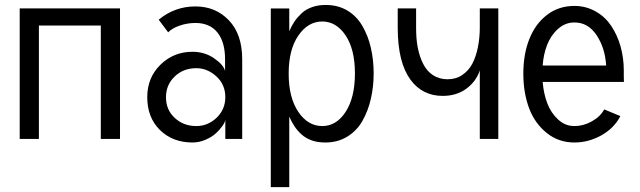

<svg xmlns="http://www.w3.org/2000/svg" viewBox="-20 -558 2568 771"><path d="M59.1 -524.4V0H136.2V-455.6H384.8V0H461.9V-524.4Z M768.6 -284.2C798.3 -284.2 825.2 -272.9 849.1 -251C873 -229 884.8 -201.2 884.8 -168C884.8 -135.7 873.5 -108.4 850.6 -85.9C827.6 -63.5 799.8 -51.8 768.6 -51.8C733.4 -51.8 704.6 -63 681.2 -85C657.7 -106.9 646.5 -134.3 646.5 -168C646.5 -200.2 657.7 -227.5 680.7 -250C703.6 -272.5 732.4 -284.2 768.6 -284.2ZM752.9 -350.1C702.1 -350.1 659.2 -332.5 624 -297.9C588.9 -263.2 571.3 -220.2 571.3 -168C571.3 -113.8 587.9 -69.8 622.1 -36.1C656.2 -2.4 700.2 14.2 752.9 14.2C770.5 14.2 787.6 10.7 804.7 3.4C821.8 -3.9 835.4 -12.2 846.7 -22.5C857.9 -32.7 866.7 -43 873.5 -52.7C880.4 -62.5 884.3 -70.8 884.8 -77.1V-76.2V0H952.6V-259.8V-319.8C952.6 -386.7 935.1 -438.5 899.4 -476.1C863.8 -513.7 818.8 -532.2 764.6 -532.2C709.5 -532.2 660.6 -514.6 617.2 -479L655.3 -428.2C666.5 -439.5 681.2 -448.2 701.2 -455.1C721.2 -461.9 742.2 -465.8 764.6 -465.8C802.7 -465.8 832.5 -453.1 853 -427.7C873.5 -402.3 883.8 -366.2 883.8 -319.8V-272.9C879.9 -289.1 865.7 -305.7 840.8 -323.2C815.9 -340.8 786.6 -350.1 752.9 -350.1Z M1141.6 -523.9H1067.4V193.4H1141.6V-89.8C1147.9 -75.2 1155.3 -62 1162.6 -50.8C1169.9 -39.6 1179.2 -28.8 1190.4 -18.6C1201.7 -8.3 1215.8 0 1231.9 5.9C1248 11.7 1266.6 14.2 1286.6 14.2C1319.8 14.2 1349.1 6.3 1374.5 -9.3C1399.9 -24.9 1420.4 -45.9 1435.5 -72.8C1450.7 -99.6 1461.9 -128.9 1469.2 -161.1C1476.6 -193.4 1480.5 -227.1 1480.5 -263.2C1480.5 -299.8 1476.6 -334 1469.2 -366.2C1461.9 -398.4 1450.7 -426.8 1435.5 -453.1C1420.4 -479.5 1400.4 -500.5 1375 -515.6C1349.6 -530.8 1320.3 -538.1 1287.6 -538.1C1267.6 -538.1 1249 -535.2 1232.9 -529.3C1216.8 -523.4 1202.6 -515.6 1191.4 -504.9C1180.2 -494.1 1170.4 -483.4 1162.6 -471.7C1154.8 -460 1147.9 -447.3 1141.6 -432.6ZM1405.3 -263.2C1405.3 -198.2 1392.6 -146.5 1367.7 -108.4C1342.8 -70.3 1311.5 -51.8 1273.9 -51.8C1236.3 -51.8 1204.1 -70.3 1178.2 -108.4C1152.3 -146.5 1139.2 -197.8 1139.2 -262.2C1139.2 -327.1 1152.3 -377.9 1178.2 -415.5C1204.1 -453.1 1236.3 -471.7 1273.9 -471.7C1311.5 -471.7 1342.8 -453.1 1367.7 -416C1392.6 -378.9 1405.3 -328.1 1405.3 -263.2Z M1906.7 -524.4V-447.3C1906.7 -418.5 1903.8 -392.1 1898.9 -367.7C1894 -343.3 1886.7 -321.3 1876.5 -301.8C1866.2 -282.2 1852.1 -267.6 1835.4 -256.3C1818.8 -245.1 1799.3 -239.7 1777.3 -239.7C1755.4 -239.7 1735.8 -245.1 1719.2 -255.9C1702.6 -266.6 1689.5 -281.7 1679.7 -300.8C1669.9 -319.8 1662.6 -341.8 1657.7 -366.2C1652.8 -390.6 1650.9 -417.5 1650.9 -446.8V-524.4H1577.1V-446.8C1577.1 -399.9 1581.5 -358.4 1590.3 -323.2C1599.1 -288.1 1612.3 -259.8 1628.4 -237.8C1644.5 -215.8 1663.6 -199.7 1685.1 -189C1706.5 -178.2 1731 -172.9 1757.8 -172.9C1794.9 -172.9 1826.7 -182.6 1853 -202.1C1879.4 -221.7 1897.5 -246.6 1906.7 -275.4V0H1981V-524.4Z M2159.2 -294.9C2161.1 -323.7 2167 -351.6 2176.8 -377C2186.5 -402.3 2200.7 -423.8 2220.2 -441.4C2239.7 -459 2261.7 -467.8 2286.6 -467.8C2323.2 -467.8 2352.5 -451.2 2375.5 -417C2398.4 -382.8 2411.1 -342.3 2414.1 -294.9ZM2159.2 -229H2485.4C2485.4 -232.9 2484.9 -241.2 2484.9 -252.9V-275.9C2484.9 -308.6 2480.5 -340.3 2472.2 -370.6C2463.9 -400.9 2451.2 -428.7 2435.1 -453.1C2418.9 -477.5 2398.4 -497.1 2372.6 -511.7C2346.7 -526.4 2318.4 -534.2 2286.6 -534.2C2244.1 -534.2 2207.5 -522 2176.3 -498C2145 -474.1 2121.6 -441.4 2105.5 -400.9C2089.4 -360.4 2081.5 -314 2081.5 -262.2C2081.5 -210.4 2089.4 -164.1 2105 -122.6C2120.6 -81.1 2145 -48.3 2176.3 -23.4C2207.5 1.5 2244.1 14.2 2286.6 14.2C2325.2 14.2 2360.8 4.4 2395 -14.6C2429.2 -33.7 2454.6 -59.6 2471.2 -91.8L2406.2 -118.7C2396 -99.1 2378.9 -83 2356 -70.3C2333 -57.6 2310.1 -51.8 2286.6 -51.8C2261.7 -51.8 2240.2 -60.5 2221.2 -78.1C2202.1 -95.7 2187.5 -117.2 2177.7 -143.1C2168 -168.9 2161.6 -197.8 2159.2 -229Z"/></svg>

Font: Tuffy
Style: Regular
Weight: 500
Designer: Thatcher Ulrich, Karoly Barta and Michael Everson
Version: Version 001.270